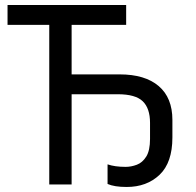

<svg xmlns="http://www.w3.org/2000/svg" viewBox="-20 -734 781 764"><path d="M484 10Q435 10 408 -2V-80Q437 -70 480 -70Q502 -70 524.5 -78.5Q547 -87 562 -111Q577 -135 577 -181V-245Q577 -303 548 -331Q519 -359 449 -359H265V0H176V-635H10V-714H482V-635H265V-438H456Q557 -438 611.5 -391.5Q666 -345 666 -257V-187Q666 -87 615 -38.5Q564 10 484 10Z"/></svg>

Font: Go Noto Current
Style: Regular
Weight: 400
Designer: Monotype Design Team
Foundry: Monotype Imaging Inc.
Version: Version 2.007; ttfautohint (v1.8) -l 8 -r 50 -G 200 -x 14 -D